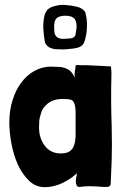

<svg xmlns="http://www.w3.org/2000/svg" viewBox="-20 -773 516 795"><path d="M339.8 -658.2Q341.8 -692.4 333 -722.7Q322.3 -739.3 298.8 -745.1Q275.4 -751 253.9 -752Q247.1 -752.9 240.2 -752.9Q224.6 -752.9 210.9 -749Q190.4 -745.1 175.8 -732.4Q168 -721.7 165 -711.9Q158.2 -684.6 159.2 -655.3Q161.1 -626 166 -597.7Q170.9 -585 183.6 -577.1Q197.3 -570.3 210.9 -569.3Q224.6 -568.4 239.3 -568.4Q252.9 -568.4 266.6 -570.3Q284.2 -571.3 300.8 -575.2Q318.4 -580.1 327.1 -593.8Q338.9 -624 339.8 -658.2ZM251 -708Q261.7 -708 272.5 -705.1Q282.2 -702.1 290 -694.3Q294.9 -685.5 296.9 -671.9Q297.9 -661.1 295.9 -649.4Q293.9 -636.7 292 -627Q287.1 -616.2 273.4 -614.3Q259.8 -613.3 249 -612.3Q246.1 -612.3 239.3 -612.3Q223.6 -612.3 213.9 -621.1Q206.1 -628.9 205.1 -641.6Q204.1 -654.3 204.1 -665Q204.1 -671.9 206.1 -681.6Q209 -695.3 220.7 -702.1Q234.4 -708 251 -708ZM381.8 -501Q358.4 -502 340.8 -502.9Q337.9 -502.9 330.1 -502.9Q322.3 -502.9 314.5 -502.9Q305.7 -503.9 299.8 -503.9Q293 -502.9 293 -502Q293 -490.2 290 -478.5Q288.1 -466.8 289.1 -451.2Q282.2 -467.8 272.5 -477.5Q261.7 -487.3 249 -491.2Q236.3 -496.1 220.7 -496.1Q205.1 -497.1 186.5 -497.1Q152.3 -496.1 121.1 -478.5Q89.8 -460.9 67.4 -429.7Q44.9 -400.4 32.2 -358.4Q18.6 -316.4 18.6 -265.6Q18.6 -225.6 27.3 -178.7Q36.1 -131.8 53.7 -91.8Q72.3 -51.8 99.6 -25.4Q127 2 166 2Q201.2 2 237.3 -14.6Q274.4 -32.2 297.9 -55.7Q297.9 -45.9 295.9 -39.1Q293.9 -32.2 293.9 -21.5Q293.9 -12.7 296.9 -6.8Q298.8 -1 305.7 1Q317.4 1 327.1 -1Q337.9 -2 348.6 -2Q365.2 -2 381.8 -1Q398.4 1 414.1 1Q418 1 425.8 1Q438.5 -1 438.5 -13.7Q439.5 -27.3 439.5 -40Q443.4 -108.4 443.4 -174.8Q443.4 -212.9 442.4 -252Q438.5 -356.4 441.4 -463.9Q441.4 -467.8 441.4 -473.6Q441.4 -480.5 440.4 -486.3Q440.4 -492.2 439.5 -498Q407.2 -500 381.8 -501ZM175.8 -342.8Q200.2 -363.3 241.2 -363.3Q261.7 -363.3 272.5 -360.4Q283.2 -357.4 287.1 -345.7Q292 -335 293 -314.5Q293 -293.9 293 -258.8Q293 -231.4 293 -209Q292 -185.5 286.1 -169.9Q281.2 -155.3 268.6 -146.5Q255.9 -137.7 231.4 -137.7Q189.5 -137.7 165 -169.9Q141.6 -201.2 141.6 -246.1Q141.6 -258.8 142.6 -272.5Q143.6 -286.1 148.4 -298.8Q153.3 -324.2 175.8 -342.8Z"/></svg>

Font: Londrina Solid
Style: NNS
Weight: 400
Designer: Marcelo Magalhaes
Version: Version 1.002